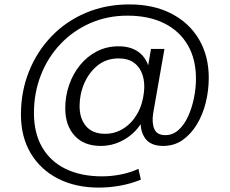

<svg xmlns="http://www.w3.org/2000/svg" viewBox="-20 -656 1042 871"><path d="M619 -122 623 -157 639 -133Q613 -69 557.5 -31.5Q502 6 437 6Q361 6 318.5 -40.5Q276 -87 276 -165Q276 -220 293.5 -270.5Q311 -321 343 -360.5Q375 -400 419.5 -423Q464 -446 518 -446Q581 -446 618.5 -412Q656 -378 662 -313L642 -301L665 -434H726L675 -143Q668 -99 680 -71Q692 -43 730 -43Q764 -43 790 -66.5Q816 -90 833.5 -128.5Q851 -167 860 -212Q869 -257 869 -299Q869 -388 831.5 -452Q794 -516 724.5 -550.5Q655 -585 558 -585Q467 -585 389.5 -551Q312 -517 254.5 -456.5Q197 -396 165.5 -315.5Q134 -235 134 -143Q134 -52 171.5 12.5Q209 77 278.5 110.5Q348 144 443 144Q485 144 528 135.5Q571 127 608 110L619 159Q575 177 526.5 186Q478 195 428 195Q323 195 243.5 154.5Q164 114 119.5 39.5Q75 -35 75 -136Q75 -241 111.5 -332Q148 -423 214 -491.5Q280 -560 370 -598Q460 -636 567 -636Q677 -636 758 -594Q839 -552 883 -477Q927 -402 927 -303Q927 -246 913.5 -191Q900 -136 873 -91.5Q846 -47 808 -20.5Q770 6 720 6Q662 6 637.5 -30Q613 -66 619 -122ZM518 -391Q463 -391 423.5 -359.5Q384 -328 362.5 -278.5Q341 -229 341 -175Q341 -118 370.5 -83.5Q400 -49 457 -49Q502 -49 540 -73Q578 -97 602.5 -139.5Q627 -182 633 -238Q638 -280 627 -315Q616 -350 589 -370.5Q562 -391 518 -391Z"/></svg>

Font: Parkinsans Light Light
Style: Regular
Weight: 300
Version: Version 1.000